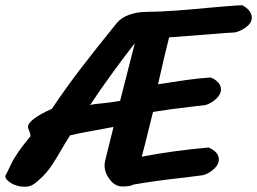

<svg xmlns="http://www.w3.org/2000/svg" viewBox="-37 -696 976 729"><path d="M691 -291Q604 -281 544 -271L513 -146L501 -101Q613 -123 755 -136Q794 -119 794 -90Q794 -72 776 -55Q758 -38 735 -31L673 -23Q546 -9 469 5Q459 12 428 12Q400 12 380 -14Q360 -40 360 -68Q360 -79 363 -89L394 -214L372 -210Q266 -191 229 -182Q205 -144 198 -131Q177 -94 160.5 -69.5Q144 -45 125 -26Q104 -5 90 4Q76 13 58 13Q28 13 5.5 -0.5Q-17 -14 -17 -28Q-15 -30 5 -72.5Q25 -115 79 -179Q79 -187 74 -199Q69 -211 69 -213Q69 -242 160 -283Q211 -359 267.5 -433Q324 -507 406 -608Q424 -630 455 -640.5Q486 -651 521 -651Q566 -651 633.5 -656Q701 -661 761 -667Q786 -669 826 -672.5Q866 -676 883 -676Q919 -657 919 -628Q919 -610 899.5 -594.5Q880 -579 856 -573Q849 -572 840.5 -572Q832 -572 823 -571Q643 -557 605 -554Q587 -483 563 -376Q627 -386 669 -392Q711 -398 763 -402Q802 -385 802 -356Q802 -338 784 -321Q766 -304 743 -297ZM354 -304Q384 -307 419 -313L475 -532Q444 -493 393.5 -424Q343 -355 305 -297Q318 -301 354 -304Z"/></svg>

Font: Sriracha
Style: Regular
Weight: 400
Designer: Suppakit Chalermlarp
Version: Version 1.002g